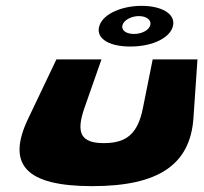

<svg xmlns="http://www.w3.org/2000/svg" viewBox="-20 -619 696 656"><path d="M320.7 -534C304.3 -492 345.4 -460 425.4 -460C504.4 -460 565.3 -492 571.7 -534C577.7 -573 530.7 -599 463.7 -599C397.7 -599 335.7 -573 320.7 -534ZM398.7 -534C404.3 -551 429.3 -564 454.3 -564C480.3 -564 497.3 -551 493.7 -534C490.1 -517 466 -503 438 -503C409 -503 393.1 -517 398.7 -534ZM326.7 -416H172.7L76.9 -215C0.7 -57 67.4 17 295.4 17C522.4 17 629.7 -57 640.9 -215L654.7 -416H501.7L468.1 -249C451.2 -165 414.9 -130 334.9 -130C255.9 -130 239.2 -165 268.1 -249Z"/></svg>

Font: Hussar Milosc
Style: Obl
Weight: 700
Foundry: Cannot Into Space Fonts
Version: Version 1.02